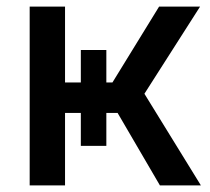

<svg xmlns="http://www.w3.org/2000/svg" viewBox="-20 -561 636 581"><path d="M69.8 0V-541H176.8V-311.5H320.3L461.4 -541H585.4L417 -277.3L587.9 0H463.9L335.9 -219.2H176.8V0ZM224.6 -409.7H301.8V-119.6H224.6Z"/></svg>

Font: Inter 17pt Medium
Style: Regular
Weight: 500
Version: Version 4.001;git-66647c0bb